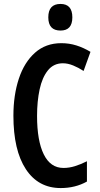

<svg xmlns="http://www.w3.org/2000/svg" viewBox="-20 -944 506 974"><path d="M299 -623Q252 -623 223 -587Q194 -551 181 -490.5Q168 -430 168 -356Q168 -230 202 -161Q236 -92 302 -92Q331 -92 360 -101Q389 -110 421 -126V-23Q362 10 288 10Q174 10 111 -86Q48 -182 48 -357Q48 -461 75.5 -544.5Q103 -628 157.5 -676.5Q212 -725 291 -725Q331 -725 367.5 -713.5Q404 -702 439 -681L404 -584Q378 -601 351 -612Q324 -623 299 -623ZM287 -924Q347 -924 347 -856Q347 -789 287 -789Q225 -789 225 -856Q225 -924 287 -924Z"/></svg>

Font: Noto Sans Tamil ExtraCondensed SemiBold
Style: Regular
Weight: 600
Width: 2
Designer: Jelle Bosma - Monotype Design Team
Foundry: Monotype Imaging Inc.
Version: Version 2.004; ttfautohint (v1.8.4.7-5d5b)